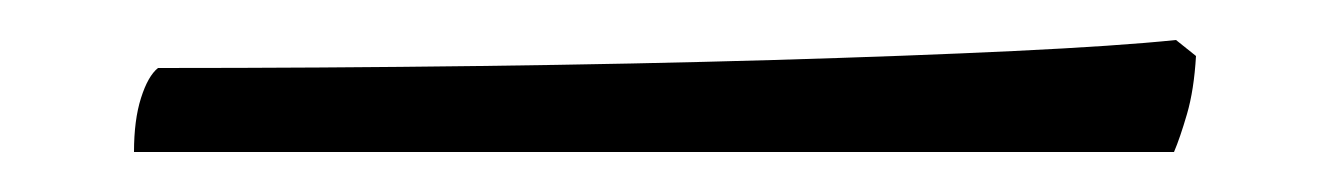

<svg xmlns="http://www.w3.org/2000/svg" viewBox="-20 -23 665 96"><path d="M47 53Q47 37 50.5 26Q54 15 59 11Q141 11 219.5 10Q298 9 366.5 7Q435 5 487 2.5Q539 0 568 -3L578 5Q577 22 573.5 34Q570 46 567 53Z"/></svg>

Font: Texturina Medium 12pt ExtraLight
Style: Regular
Weight: 250
Version: Version 1.002